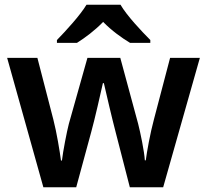

<svg xmlns="http://www.w3.org/2000/svg" viewBox="-20 -786 870 806"><path d="M486 -766H343C316 -721 256 -656 219 -618V-606H303C338 -628 378 -658 413 -694C448 -658 491 -627 526 -606H611V-618C574 -655 512 -721 486 -766ZM465 -233 525 0H665L819 -543H694L626 -284C611 -229 596 -146 592 -113H588C586 -150 569 -231 560 -266L485 -543H347L269 -266C261 -236 244 -148 240 -112H236C231 -150 218 -230 204 -284L137 -543H10L162 0H300L363 -232C377 -282 404 -401 412 -437H416C424 -401 452 -282 465 -233Z"/></svg>

Font: Noto Sans Bengali UI SemiBold
Style: Regular
Weight: 600
Designer: Jelle Bosma - Monotype Design Team
Foundry: Monotype Imaging Inc.
Version: Version 2.003